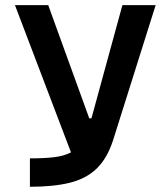

<svg xmlns="http://www.w3.org/2000/svg" viewBox="-20 -713 626 733"><path d="M94.2 0V-108.4Q147.9 -108.4 186 -112.8Q224.1 -117.2 251 -131.3L37.1 -693.4H164.1L320.8 -261.2H329.1L447.3 -693.4H574.2L411.1 -175.8Q388.2 -106.9 348.4 -68.8Q308.6 -30.8 246.8 -15.4Q185.1 0 94.2 0Z"/></svg>

Font: CaskaydiaCove NFP SemiBold
Style: Regular
Weight: 600
Designer: Aaron Bell
Foundry: Saja Typeworks
Version: Version 2111.001; VTT 6.35;Nerd Fonts 3.1.1